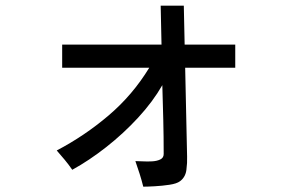

<svg xmlns="http://www.w3.org/2000/svg" viewBox="-20 -622 1040 689"><path d="M494.1 47.9Q488.3 24.4 481 1.5Q473.6 -21.5 465.8 -43.9Q475.6 -43.9 492.2 -43Q508.8 -42 525.9 -43Q543 -43.9 555.2 -49.8Q567.4 -55.7 567.4 -69.3Q567.4 -130.9 565.9 -192.9Q564.5 -254.9 562.5 -316.4Q528.3 -256.8 475.6 -199.7Q422.9 -142.6 361.3 -94.2Q299.8 -45.9 239.3 -12.7Q226.6 -31.2 212.4 -48.3Q198.2 -65.4 183.6 -82Q284.2 -134.8 370.1 -208Q456.1 -281.2 515.6 -378.9H203.1V-461.9H559.6L556.6 -601.6H639.6L642.6 -461.9H824.2V-378.9H644.5L651.4 -60.5Q652.3 -38.1 648.9 -12.2Q645.5 13.7 626 28.3Q614.3 37.1 588.4 41Q562.5 44.9 535.6 46.4Q508.8 47.9 494.1 47.9Z"/></svg>

Font: Kosugi
Style: Regular
Weight: 400
Version: Version 4.002